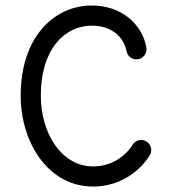

<svg xmlns="http://www.w3.org/2000/svg" viewBox="-20 -666 629 698"><path d="M461.9 -139.6C435.5 -97.2 384.8 -61 318.8 -61C203.1 -61 128.4 -181.6 128.4 -318.4C128.4 -490.7 217.8 -572.8 314 -572.8C384.8 -572.8 430.2 -532.2 439.9 -480C443.4 -462.9 458 -450.2 476.1 -450.2C500 -450.2 516.1 -472.7 512.2 -493.7C496.6 -578.1 421.9 -646 314 -646C178.7 -646 55.2 -533.7 55.2 -318.4C55.2 -148.4 154.8 12.2 318.8 12.2C414.1 12.2 487.3 -41.5 524.4 -101.6C527.8 -106.9 529.8 -113.8 529.8 -120.6C529.8 -140.6 513.2 -157.2 493.2 -157.2C480 -157.2 468.3 -149.9 461.9 -139.6Z"/></svg>

Font: Velvelyne
Style: Regular
Weight: 400
Designer: Manon Van der Borght et Mariel Nils
Foundry: Velvetyne
Version: Version 1.070;Glyphs 3.3.1 (3343)